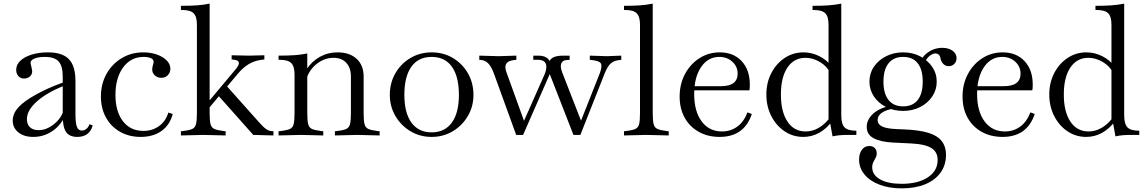

<svg xmlns="http://www.w3.org/2000/svg" viewBox="-20 -742 6291 1056"><path d="M405 11Q362 11 343.5 -16Q325 -43 325 -104V-320Q325 -379 302.5 -404Q280 -429 227 -429Q191 -429 169.5 -420Q148 -411 148 -396Q148 -392 149.5 -387.5Q151 -383 152 -377Q157 -357 157 -349Q157 -333 144.5 -321.5Q132 -310 112 -310Q93 -310 81 -323.5Q69 -337 69 -358Q69 -386 91.5 -407.5Q114 -429 153.5 -441.5Q193 -454 244 -454Q323 -454 359 -416.5Q395 -379 395 -296V-116Q395 -65 403 -44.5Q411 -24 430 -24Q444 -24 455.5 -33.5Q467 -43 472 -59L490 -52Q472 11 405 11ZM163 11Q112 11 81 -14Q50 -39 50 -79Q50 -117 81 -151.5Q112 -186 180 -223Q210 -240 247 -256.5Q284 -273 329 -289L330 -270Q233 -230 180.5 -182Q128 -134 128 -87Q128 -58 145 -42Q162 -26 193 -26Q221 -26 248.5 -40.5Q276 -55 297.5 -78.5Q319 -102 328 -130L334 -97Q309 -47 263.5 -18Q218 11 163 11Z M754 11Q690 11 640.5 -17Q591 -45 563 -95.5Q535 -146 535 -211Q535 -280 565.5 -335Q596 -390 649 -422Q702 -454 768 -454Q809 -454 843 -442Q877 -430 897 -409.5Q917 -389 917 -364Q917 -343 903 -328.5Q889 -314 868 -314Q846 -314 831.5 -327.5Q817 -341 817 -360Q817 -365 818 -370Q819 -375 821 -384Q823 -390 824 -394Q825 -398 825 -402Q825 -416 809 -422.5Q793 -429 770 -429Q700 -429 657.5 -371.5Q615 -314 615 -220Q615 -129 656 -75.5Q697 -22 769 -22Q817 -22 854 -48Q891 -74 906 -123L930 -115Q914 -54 868 -21.5Q822 11 754 11Z M975 3V-20L991 -22Q1024 -26 1039 -33.5Q1054 -41 1058.5 -61Q1063 -81 1063 -121V-606Q1063 -651 1045 -669Q1027 -687 982 -687H975V-710Q1027 -710 1063 -712.5Q1099 -715 1133 -722V-121Q1133 -81 1137.5 -61Q1142 -41 1157.5 -33.5Q1173 -26 1205 -22L1221 -20V3L1098 0ZM1484 3 1373 0 1172 -226 1217 -280 1399 -76Q1425 -46 1440.5 -34.5Q1456 -23 1468 -22L1484 -20ZM1128 -146V-184L1281 -367Q1294 -385 1294 -395Q1294 -410 1270 -413L1254 -415V-438L1350 -436L1434 -438V-415L1418 -413Q1379 -408 1347.5 -389Q1316 -370 1287 -335Z M1822 3V-20L1838 -22Q1871 -26 1886 -33.5Q1901 -41 1905.5 -61Q1910 -81 1910 -121V-321Q1910 -369 1884.5 -396.5Q1859 -424 1815 -424Q1766 -424 1725 -393Q1684 -362 1667 -313L1665 -359Q1694 -404 1738.5 -429Q1783 -454 1837 -454Q1903 -454 1941.5 -418.5Q1980 -383 1980 -321V-121Q1980 -81 1984.5 -61Q1989 -41 2004.5 -33.5Q2020 -26 2052 -22L2068 -20V3L1945 0ZM1512 3V-20L1528 -22Q1561 -26 1576 -33.5Q1591 -41 1595.5 -61Q1600 -81 1600 -121V-332Q1600 -377 1582 -395Q1564 -413 1519 -413H1512V-436Q1564 -436 1600 -438.5Q1636 -441 1670 -448V-366V-363V-121Q1670 -81 1674.5 -61Q1679 -41 1694.5 -33.5Q1710 -26 1742 -22L1758 -20V3L1635 0Z M2354 11Q2290 11 2238 -20Q2186 -51 2155 -103.5Q2124 -156 2124 -220Q2124 -286 2154.5 -339Q2185 -392 2237.5 -423Q2290 -454 2354 -454Q2419 -454 2471 -423Q2523 -392 2553.5 -339Q2584 -286 2584 -220Q2584 -156 2553 -103.5Q2522 -51 2470 -20Q2418 11 2354 11ZM2354 -14Q2426 -14 2465 -67.5Q2504 -121 2504 -220Q2504 -321 2465.5 -375Q2427 -429 2354 -429Q2281 -429 2242.5 -375Q2204 -321 2204 -220Q2204 -121 2243 -67.5Q2282 -14 2354 -14Z M2819 0 2696 -339Q2683 -374 2666.5 -392Q2650 -410 2627 -412L2616 -413V-436L2722 -433L2820 -436V-413L2810 -412Q2776 -409 2765 -392.5Q2754 -376 2765 -346L2873 -47L2849 -48L2973 -328Q2985 -355 2985 -374Q2985 -413 2939 -413H2913V-436H2941Q2998 -436 3010 -390H3000Q3000 -436 3078 -436H3113V-413L3098 -412Q3074 -411 3067 -393Q3060 -375 3072 -344L3187 -49H3164L3280 -342Q3293 -380 3284.5 -393.5Q3276 -407 3240 -411L3224 -413V-436L3318 -433L3397 -436V-413L3381 -411Q3354 -407 3337.5 -391.5Q3321 -376 3306 -339L3172 0H3134L2998 -349H3010L2857 0Z M3412 3V-20L3428 -22Q3461 -26 3476 -33.5Q3491 -41 3495.5 -61Q3500 -81 3500 -121V-606Q3500 -651 3482 -669Q3464 -687 3419 -687H3412V-710Q3462 -710 3498.5 -712.5Q3535 -715 3570 -722V-121Q3570 -81 3574.5 -61Q3579 -41 3594.5 -33.5Q3610 -26 3642 -22L3658 -20V3L3535 0Z M3938 11Q3873 11 3823 -17Q3773 -45 3745.5 -95Q3718 -145 3718 -211Q3718 -280 3747.5 -335Q3777 -390 3827 -422Q3877 -454 3939 -454Q4014 -454 4059 -406Q4104 -358 4104 -277Q4104 -267 4103.5 -258.5Q4103 -250 4101 -245H3794L3796 -268H3945Q4037 -268 4037 -337Q4037 -376 4008 -402.5Q3979 -429 3936 -429Q3874 -429 3836 -373Q3798 -317 3798 -225Q3798 -130 3839 -74.5Q3880 -19 3951 -19Q3999 -19 4035.5 -46Q4072 -73 4091 -124L4115 -115Q4073 11 3938 11Z M4398 11Q4341 11 4295 -20Q4249 -51 4222 -104Q4195 -157 4195 -222Q4195 -287 4222 -339.5Q4249 -392 4295.5 -423Q4342 -454 4399 -454Q4444 -454 4485.5 -433.5Q4527 -413 4553 -378L4544 -344Q4528 -378 4489.5 -401Q4451 -424 4410 -424Q4347 -424 4311 -370.5Q4275 -317 4275 -222Q4275 -128 4311 -73.5Q4347 -19 4411 -19Q4448 -19 4481.5 -38Q4515 -57 4543 -93L4557 -76Q4526 -34 4485.5 -11.5Q4445 11 4398 11ZM4559 8 4545 -70 4537 -83V-606Q4537 -651 4519 -669Q4501 -687 4456 -687H4449V-710Q4499 -710 4535.5 -712.5Q4572 -715 4607 -722V-109Q4607 -60 4625 -41.5Q4643 -23 4690 -23V0H4649Q4621 0 4601.5 1.5Q4582 3 4559 8Z M4940 294Q4871 294 4818 274Q4765 254 4735 218Q4705 182 4705 136Q4705 102 4720.5 81.5Q4736 61 4761 61Q4780 61 4791 72Q4802 83 4802 101Q4802 109 4800 116Q4798 123 4790 137Q4777 158 4777 177Q4777 220 4820.5 244.5Q4864 269 4939 269Q5029 269 5083 233.5Q5137 198 5137 138Q5137 94 5103 72.5Q5069 51 4992 47L4890 42Q4820 38 4783.5 17.5Q4747 -3 4747 -44Q4747 -82 4778.5 -113Q4810 -144 4860 -156L4891 -144Q4851 -137 4829 -121Q4807 -105 4807 -82Q4807 -58 4832.5 -46Q4858 -34 4913 -32L4957 -30Q5077 -25 5130 8Q5183 41 5183 110Q5183 166 5153 207.5Q5123 249 5068.5 271.5Q5014 294 4940 294ZM4947 -132Q4895 -132 4853 -153.5Q4811 -175 4786.5 -211.5Q4762 -248 4762 -293Q4762 -339 4786.5 -375Q4811 -411 4853 -432.5Q4895 -454 4947 -454Q4999 -454 5040.5 -432.5Q5082 -411 5107 -374.5Q5132 -338 5132 -293Q5132 -248 5107.5 -211.5Q5083 -175 5041 -153.5Q4999 -132 4947 -132ZM4947 -157Q5000 -157 5027.5 -192Q5055 -227 5055 -293Q5055 -359 5027.5 -394Q5000 -429 4947 -429Q4895 -429 4867 -394Q4839 -359 4839 -293Q4839 -227 4867 -192Q4895 -157 4947 -157ZM5198 -378Q5181 -378 5169 -389.5Q5157 -401 5153 -420Q5151 -434 5143.5 -441Q5136 -448 5125 -448Q5111 -448 5096 -437Q5081 -426 5070 -407L5051 -420Q5068 -447 5098 -463Q5128 -479 5162 -479Q5197 -479 5219 -463Q5241 -447 5241 -422Q5241 -403 5228.5 -390.5Q5216 -378 5198 -378Z M5494 11Q5429 11 5379 -17Q5329 -45 5301.5 -95Q5274 -145 5274 -211Q5274 -280 5303.5 -335Q5333 -390 5383 -422Q5433 -454 5495 -454Q5570 -454 5615 -406Q5660 -358 5660 -277Q5660 -267 5659.5 -258.5Q5659 -250 5657 -245H5350L5352 -268H5501Q5593 -268 5593 -337Q5593 -376 5564 -402.5Q5535 -429 5492 -429Q5430 -429 5392 -373Q5354 -317 5354 -225Q5354 -130 5395 -74.5Q5436 -19 5507 -19Q5555 -19 5591.5 -46Q5628 -73 5647 -124L5671 -115Q5629 11 5494 11Z M5954 11Q5897 11 5851 -20Q5805 -51 5778 -104Q5751 -157 5751 -222Q5751 -287 5778 -339.5Q5805 -392 5851.5 -423Q5898 -454 5955 -454Q6000 -454 6041.5 -433.5Q6083 -413 6109 -378L6100 -344Q6084 -378 6045.5 -401Q6007 -424 5966 -424Q5903 -424 5867 -370.5Q5831 -317 5831 -222Q5831 -128 5867 -73.5Q5903 -19 5967 -19Q6004 -19 6037.5 -38Q6071 -57 6099 -93L6113 -76Q6082 -34 6041.5 -11.5Q6001 11 5954 11ZM6115 8 6101 -70 6093 -83V-606Q6093 -651 6075 -669Q6057 -687 6012 -687H6005V-710Q6055 -710 6091.5 -712.5Q6128 -715 6163 -722V-109Q6163 -60 6181 -41.5Q6199 -23 6246 -23V0H6205Q6177 0 6157.5 1.5Q6138 3 6115 8Z"/></svg>

Font: Baskervville
Style: Regular
Weight: 400
Designer: Alexis Faudot, Rémi Forte, Morgane Pierson, Rafael Ribas, Tanguy Vanlaeys, Rosalie Wagner, Thomas Huot-Marchand
Foundry: ANRT
Version: Version 1.100